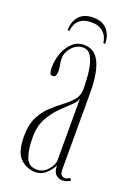

<svg xmlns="http://www.w3.org/2000/svg" viewBox="-129 -693 531 756"><g transform="rotate(20 137.0 -315.0)"><path d="M119 10Q84 10 57 -15Q30 -40 30 -108Q30 -156 45.8 -187.5Q61.5 -219 84.8 -240.8Q108 -262.5 131.5 -280Q155 -297.5 170.8 -316.2Q186.5 -335 186.5 -361Q186.5 -401.5 181.8 -436.8Q177 -472 165 -493.8Q153 -515.5 130 -515.5Q104 -515.5 84.2 -493.8Q64.5 -472 64.5 -447.5Q64.5 -431.5 67.2 -419.8Q70 -408 70 -396.5Q70 -385 67.2 -377Q64.5 -369 54.5 -369Q45 -369 42.5 -377.5Q40 -386 40 -401Q40 -431.5 50.8 -460.2Q61.5 -489 81.8 -507.8Q102 -526.5 130 -526.5Q176 -526.5 196.2 -482.5Q216.5 -438.5 216.5 -358V-36.5Q216.5 -19.5 222.8 -13.5Q229 -7.5 236.5 -7.5Q242.5 -7.5 248.5 -10.2Q254.5 -13 258 -15.5L263.5 -6.5Q258.5 -2.5 249 1Q239.5 4.5 230 4.5Q216 4.5 204 -5.8Q192 -16 191 -44.5Q185.5 -29 166 -9.5Q146.5 10 119 10ZM122.5 -1Q147.5 -1 167 -22.5Q186.5 -44 186.5 -65.5V-324.5Q185.5 -310.5 166.8 -293Q148 -275.5 124 -252Q100 -228.5 81.8 -195.5Q63.5 -162.5 63.5 -117.5Q63.5 -63.5 75.5 -32.2Q87.5 -1 122.5 -1ZM127 -640Q166.5 -640 186.2 -617Q206 -594 206 -558.5H198.5Q195 -586.5 177 -603.2Q159 -620 127 -620Q63 -620 56 -558.5H48.5Q48.5 -594 68.2 -617Q88 -640 127 -640Z"/></g></svg>

Font: Imbue 100pt Thin
Style: Regular
Weight: 100
Designer: Tyler Finck
Foundry: Etcetera Type Company
Version: Version 1.102; ttfautohint (v1.8.3)